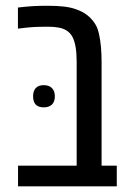

<svg xmlns="http://www.w3.org/2000/svg" viewBox="-20 -660 449 680"><path d="M43.9 0V-73.2H251.5V-442.4Q251.5 -500 237.1 -528.3Q222.7 -556.6 186.5 -562.5Q178.7 -564 169.2 -564.7Q159.7 -565.4 150.9 -565.4Q120.1 -565.4 98.9 -564.2Q77.6 -563 43.5 -558.6V-633.3Q70.8 -636.7 95.9 -638.2Q121.1 -639.6 146 -639.6Q182.6 -639.6 206.8 -636.7Q231 -633.8 248.5 -627.4Q272.9 -619.1 290 -605.5Q307.1 -591.8 318.4 -572.8Q325.7 -561 330.6 -539.8Q335.4 -518.6 337.6 -493.2Q339.8 -467.8 339.8 -441.9V-73.2H393.6V0ZM134.8 -279.8Q97.2 -279.8 97.2 -318.8Q97.2 -338.4 106.9 -348.4Q116.7 -358.4 134.8 -358.4Q153.8 -358.4 164.1 -347.9Q174.3 -337.4 174.3 -318.8Q174.3 -299.8 164.1 -289.8Q153.8 -279.8 134.8 -279.8Z"/></svg>

Font: Open Sans Condensed Medium
Style: Regular
Weight: 500
Width: 3
Designer: Monotype Design Team
Foundry: Monotype Imaging Inc.
Version: Version 3.000